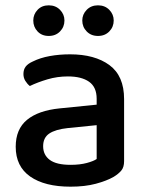

<svg xmlns="http://www.w3.org/2000/svg" viewBox="-20 -686 551 721"><path d="M245 -67Q280 -67 306 -74Q332 -81 343 -89V-216L234 -205Q188 -200 165 -184.5Q142 -169 142 -137Q142 -104 167 -85.5Q192 -67 245 -67ZM243 -482Q336 -482 391 -441.5Q446 -401 446 -314V-81Q446 -58 435.5 -45.5Q425 -33 407 -22Q381 -7 340 4Q299 15 245 15Q148 15 93.5 -23Q39 -61 39 -135Q39 -201 81.5 -236Q124 -271 204 -279L343 -293V-315Q343 -359 314.5 -379Q286 -399 235 -399Q195 -399 158 -388Q121 -377 92 -363Q82 -371 75 -382.5Q68 -394 68 -408Q68 -425 76.5 -436Q85 -447 103 -455Q131 -469 167 -475.5Q203 -482 243 -482ZM222 -609Q222 -585 205.5 -568Q189 -551 163 -551Q137 -551 121 -568Q105 -585 105 -609Q105 -632 121 -649Q137 -666 163 -666Q189 -666 205.5 -649Q222 -632 222 -609ZM407 -609Q407 -585 390.5 -568Q374 -551 348 -551Q322 -551 305.5 -568Q289 -585 289 -609Q289 -632 305.5 -649Q322 -666 348 -666Q374 -666 390.5 -649Q407 -632 407 -609Z"/></svg>

Font: Baloo Da 2 Medium
Style: Regular
Weight: 500
Designer: Noopur Datye, Sulekha Rajkumar and Ek Type
Foundry: Ek Type
Version: Version 1.640;hotconv 1.0.111;makeotfexe 2.5.65597; ttfautoh